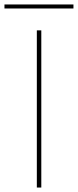

<svg xmlns="http://www.w3.org/2000/svg" viewBox="-80 -840 349 860"><path d="M85 0V-704H105V0ZM-60 -802V-820H249V-802Z"/></svg>

Font: Poppins Variable
Style: Regular
Weight: 100
Designer: Jonny Pinhorn
Foundry: Indian Type Foundry
Version: Version 6.000